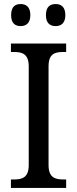

<svg xmlns="http://www.w3.org/2000/svg" viewBox="-20 -929 381 949"><path d="M255 -800C281 -800 303 -814 303 -854C303 -896 281 -909 255 -909C228 -909 207 -896 207 -854C207 -814 228 -800 255 -800ZM82 -800C108 -800 130 -814 130 -854C130 -896 108 -909 82 -909C55 -909 35 -896 35 -854C35 -814 55 -800 82 -800ZM34 0H307V-42H292C252 -42 220 -52 220 -113V-601C220 -663 251 -672 292 -672H307V-714H34V-672H50C89 -672 122 -663 122 -601V-113C122 -51 89 -42 50 -42H34Z"/></svg>

Font: Noto Serif Armenian SemiCondensed
Style: Regular
Weight: 400
Width: 4
Designer: Monotype Design Team
Foundry: Monotype Imaging Inc.
Version: Version 2.008